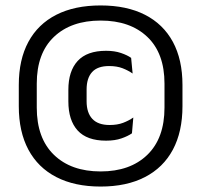

<svg xmlns="http://www.w3.org/2000/svg" viewBox="-20 -672 739 705"><path d="M349.5 13Q254 13 186.8 -21.8Q119.5 -56.5 84.2 -122.5Q49 -188.5 49 -282V-360Q49 -453 84.2 -518.2Q119.5 -583.5 186.8 -617.8Q254 -652 349.5 -652Q445 -652 512.2 -617.8Q579.5 -583.5 614.8 -518.2Q650 -453 650 -360V-282Q650 -188.5 614.8 -122.5Q579.5 -56.5 512.2 -21.8Q445 13 349.5 13ZM369.5 -155.5Q299 -155.5 265 -193Q231 -230.5 231 -300V-342Q231 -411 265.2 -448.2Q299.5 -485.5 369.5 -485.5Q400.5 -485.5 424 -477.5Q447.5 -469.5 461.5 -459.5L467 -402Q450.5 -413.5 429.8 -421.5Q409 -429.5 380.5 -429.5Q338 -429.5 318 -407.2Q298 -385 298 -343.5V-300Q298 -258 319 -235.5Q340 -213 382.5 -213Q411 -213 432 -221Q453 -229 469.5 -240.5L464.5 -182.5Q449.5 -172 425.8 -163.8Q402 -155.5 369.5 -155.5ZM349.5 -42.5Q458 -42.5 521 -103.5Q584 -164.5 584 -277V-365Q584 -476.5 521 -536.5Q458 -596.5 349.5 -596.5Q241 -596.5 178 -536.5Q115 -476.5 115 -365V-277Q115 -164.5 178 -103.5Q241 -42.5 349.5 -42.5Z"/></svg>

Font: Anek Gurmukhi Medium
Style: Regular
Weight: 500
Designer: Sarang Kulkarni (Gurmukhi), Yesha Goshar (Latin)
Foundry: Ek Type
Version: Version 1.003